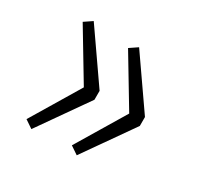

<svg xmlns="http://www.w3.org/2000/svg" viewBox="-109 -643 729 711"><g transform="rotate(30 256.0 -288.0)"><path d="M250 -306V-268L102 -57L68 -80L193 -288L68 -496L102 -519ZM444 -306V-268L296 -57L262 -80L387 -288L262 -496L296 -519Z"/></g></svg>

Font: Fira Sans Condensed Light
Style: Regular
Weight: 300
Width: 3
Designer: bBox Type GmbH & Carrois Corporate GbR & Edenspiekermann AG
Foundry: bBox Type GmbH & Carrois Corporate GbR & Edenspiekermann AG
Version: Version 4.301